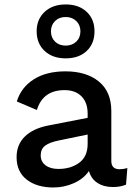

<svg xmlns="http://www.w3.org/2000/svg" viewBox="-20 -829 610 859"><path d="M402.8 -689Q402.8 -633.8 367.7 -600.8Q332.5 -567.9 273.9 -567.9Q215.3 -567.9 179.7 -601.1Q144 -634.3 144 -689Q144 -742.7 179.7 -775.9Q215.3 -809.1 273.9 -809.1Q332.5 -809.1 367.7 -776.1Q402.8 -743.2 402.8 -689ZM273.9 -752.9Q244.6 -752.9 226.3 -734.9Q208 -716.8 208 -689Q208 -660.6 226.3 -642.8Q244.6 -625 273.9 -625Q302.7 -625 321.3 -642.8Q339.8 -660.6 339.8 -689Q339.8 -716.8 321.3 -734.9Q302.7 -752.9 273.9 -752.9ZM372.1 -320.8Q372.1 -370.1 344.7 -397.9Q317.4 -425.8 269 -425.8Q171.9 -425.8 145 -336.9L55.2 -375Q74.2 -437.5 130.4 -473.6Q186.5 -509.8 272.9 -509.8Q366.2 -509.8 422.1 -464.4Q478 -418.9 478 -332V-108.9Q478 -71.8 515.1 -71.8Q531.7 -71.8 549.8 -77.1L543.9 -2.9Q518.1 7.8 485.8 7.8Q444.8 7.8 416.3 -10.5Q387.7 -28.8 377.9 -64Q354 -28.8 310.3 -9.5Q266.6 9.8 219.2 9.8Q145 9.8 99.6 -25.4Q54.2 -60.5 54.2 -126Q54.2 -181.2 90.3 -217.3Q126.5 -253.4 193.8 -267.1L372.1 -301.8ZM162.1 -133.8Q162.1 -106 183.6 -89.6Q205.1 -73.2 241.2 -73.2Q297.4 -73.2 334.7 -101.1Q372.1 -128.9 372.1 -185.1V-227.1L246.1 -201.2Q201.7 -192.4 181.9 -177.2Q162.1 -162.1 162.1 -133.8Z"/></svg>

Font: Work Sans Medium
Style: Regular
Weight: 500
Designer: Wei Huang
Foundry: Wei Huang
Version: Version 2.012